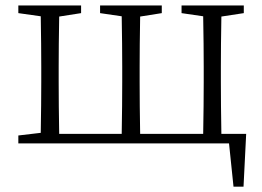

<svg xmlns="http://www.w3.org/2000/svg" viewBox="-20 -531 972 711"><path d="M799.8 -35.2H891.6L881.8 160.2H844.7L828.1 0H47.9V-29.3L130.9 -39.1Q132.8 -150.4 132.8 -226.6V-284.2Q132.8 -361.3 130.9 -470.7L47.9 -482.4V-510.7H280.3V-482.4L199.2 -469.7Q197.3 -360.4 197.3 -284.2V-226.6Q197.3 -144.5 199.2 -35.2H430.7Q432.6 -144.5 432.6 -226.6V-284.2Q432.6 -361.3 430.7 -470.7L350.6 -482.4V-510.7H579.1V-482.4L499 -469.7Q497.1 -360.4 497.1 -284.2V-226.6Q497.1 -144.5 499 -35.2H732.4Q734.4 -144.5 734.4 -226.6V-284.2Q734.4 -361.3 732.4 -470.7L652.3 -482.4V-510.7H882.8V-482.4L799.8 -469.7Q797.9 -360.4 797.9 -284.2V-226.6Q797.9 -144.5 799.8 -35.2Z"/></svg>

Font: GenYoMin TW TTF Light
Style: Regular
Weight: 300
Version: Version 1.300